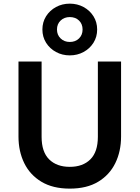

<svg xmlns="http://www.w3.org/2000/svg" viewBox="-20 -1046 785 1080"><path d="M372.5 15Q277.5 15 213.2 -23.5Q149 -62 116.5 -128.2Q84 -194.5 84 -278V-700H214V-276.5Q214 -191.5 256.5 -149.5Q299 -107.5 372.5 -107.5Q446 -107.5 488.2 -149.5Q530.5 -191.5 530.5 -276.5V-700H661V-278Q661 -194.5 628.5 -128.2Q596 -62 532 -23.5Q468 15 372.5 15ZM372.5 -734.5Q330 -734.5 295 -753.5Q260 -772.5 239.2 -805.5Q218.5 -838.5 218.5 -880Q218.5 -921.5 239.2 -954.5Q260 -987.5 295 -1006.5Q330 -1025.5 372.5 -1025.5Q415 -1025.5 450 -1006.5Q485 -987.5 505.8 -954.5Q526.5 -921.5 526.5 -880Q526.5 -838.5 505.8 -805.5Q485 -772.5 450 -753.5Q415 -734.5 372.5 -734.5ZM372.5 -810Q404.5 -810 424.5 -829.8Q444.5 -849.5 444.5 -880Q444.5 -911 424.5 -930.5Q404.5 -950 372.5 -950Q341.5 -950 321 -930.5Q300.5 -911 300.5 -880Q300.5 -849.5 321 -829.8Q341.5 -810 372.5 -810Z"/></svg>

Font: Geologica Cursive Medium
Style: Regular
Weight: 500
Designer: Sindre Bremnes, Frode Helland
Foundry: Monokrom Skriftforlag AS
Version: Version 1.010;gftools[0.9.28]